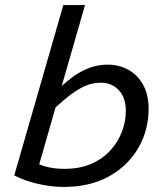

<svg xmlns="http://www.w3.org/2000/svg" viewBox="-20 -730 654 758"><path d="M315.6 -710 124.3 -44.8 65.5 -37.4H36.3L230 -710ZM102.9 -98.4Q127.3 -81.7 160.4 -72.5Q193.4 -63.4 233.8 -63.4Q295.8 -63.4 341.3 -83.6Q386.9 -103.8 416.9 -137.5Q447 -171.1 461.9 -211.5Q476.8 -251.8 476.8 -291.4Q476.8 -344.3 449.1 -373.9Q421.5 -403.5 378.6 -403.5Q358 -403.5 337.5 -398.1Q317 -392.7 292.6 -378.7Q268.2 -364.6 235.7 -337.9Q203.3 -311.1 158.6 -268.3L183.8 -351.3Q249.7 -420.2 300.8 -447.5Q351.8 -474.8 404.4 -474.8Q450.3 -474.8 487.1 -454.3Q523.9 -433.8 545.3 -394.6Q566.7 -355.3 566.7 -300Q566.7 -216.1 525.9 -145.7Q485.1 -75.4 410.2 -33.7Q335.3 8 231.3 8Q182.7 8 130.3 -4Q77.8 -15.9 36.3 -37.4Z"/></svg>

Font: Intel One Mono Light
Style: Italic
Weight: 300
Italic angle: -16°
Monospace: yes
Designer: Fred Shallcrass
Foundry: Frere-Jones Type LLC
Version: Version 1.004